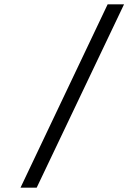

<svg xmlns="http://www.w3.org/2000/svg" viewBox="-20 -780 640 890"><path d="M75 90 479 -760H555L150 90Z"/></svg>

Font: DM Mono Light
Style: Italic
Weight: 300
Italic angle: -10°
Designer: Colophon Foundry
Foundry: Colophon Foundry
Version: Version 1.000; ttfautohint (v1.8.2.53-6de2)